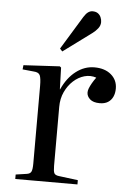

<svg xmlns="http://www.w3.org/2000/svg" viewBox="-55 -815 579 855"><g transform="rotate(5 235.0 -387.0)"><path d="M46 0V-20L94 -27Q110 -29 115 -39Q120 -49 120 -75V-422Q120 -457 114 -470Q108 -483 86 -484L36 -489L38 -508L200 -517L206 -512L209 -415H210Q234 -468 272 -497Q310 -526 354 -526Q401 -526 429 -502Q457 -478 457 -440Q457 -419 449.5 -403Q442 -387 427.5 -378Q413 -369 391 -369Q362 -369 347.5 -382Q333 -395 333 -412Q333 -421 337 -431Q341 -441 348 -453.5Q355 -466 366 -481Q340 -490 313 -482.5Q286 -475 263.5 -454.5Q241 -434 227 -404Q213 -374 213 -337V-73Q213 -49 217.5 -40.5Q222 -32 238 -30L324 -19V0ZM205 -584 194 -596 285 -745Q295 -761 304.5 -767.5Q314 -774 324 -774Q339 -774 348 -767.5Q357 -761 361.5 -750.5Q366 -740 366 -729Q366 -714 356 -701Q346 -688 331 -677Z"/></g></svg>

Font: Literata 60pt
Style: Regular
Weight: 400
Designer: Latin by Veronika Burian and Jose Scaglione. Greek by Irene Vlachou. Cyrillic by Vera Evstafieva.
Foundry: TypeTogether
Version: Version 3.002